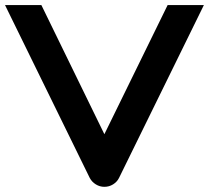

<svg xmlns="http://www.w3.org/2000/svg" viewBox="-22 -720 817 750"><path d="M774.4 -700.2 442.9 -24.9Q435.1 -9.3 419.7 0.2Q404.3 9.8 385.7 9.8Q367.7 9.8 352.3 0.2Q336.9 -9.3 328.6 -24.9L-2.4 -700.2H139.6L385.7 -195.8L632.8 -700.2Z"/></svg>

Font: Audiowide
Style: Regular
Weight: 400
Version: Version 1.003